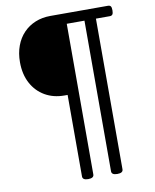

<svg xmlns="http://www.w3.org/2000/svg" viewBox="-126 -969 1173 1452"><g transform="rotate(-10 460.5 -242.5)"><path d="M431 390Q388 390 388 362V-264H363Q280 -264 215 -301.5Q150 -339 113 -408Q76 -477 76 -570Q76 -639 97 -695.5Q118 -752 156.5 -792Q195 -832 247.5 -853.5Q300 -875 363 -875H805Q820 -875 826.5 -866.5Q833 -858 833 -835Q833 -813 826.5 -804Q820 -795 805 -795H699V362Q699 390 655 390Q611 390 611 362V-795H475V362Q475 390 431 390Z"/></g></svg>

Font: Playwrite GB J
Style: Regular
Weight: 400
Designer: Veronika Burian, José Scaglione
Foundry: TypeTogether
Version: Version 1.002